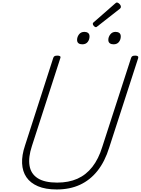

<svg xmlns="http://www.w3.org/2000/svg" viewBox="-20 -1473 1109 1512"><path d="M427 19Q338 19 278.5 -6.5Q219 -32 188 -77.5Q157 -123 154 -186.5Q151 -250 177 -327L399 -1016Q402 -1026 409 -1030.5Q416 -1035 432 -1035Q446 -1035 452.5 -1030.5Q459 -1026 455 -1015L231 -322Q202 -234 212.5 -169Q223 -104 277 -69.5Q331 -35 430 -35Q521 -35 589.5 -65.5Q658 -96 707 -158.5Q756 -221 785 -315L1012 -1016Q1015 -1026 1022 -1030.5Q1029 -1035 1045 -1035Q1074 -1035 1068 -1015L840 -311Q806 -201 748 -128Q690 -55 610 -18Q530 19 427 19ZM628 -1124Q609 -1124 598 -1132.5Q587 -1141 587 -1159Q587 -1182 602 -1202Q617 -1222 645 -1222Q662 -1222 673.5 -1213.5Q685 -1205 685 -1186Q685 -1161 670.5 -1142.5Q656 -1124 628 -1124ZM874 -1124Q856 -1124 844.5 -1132.5Q833 -1141 833 -1159Q833 -1182 848.5 -1202Q864 -1222 890 -1222Q908 -1222 919.5 -1213.5Q931 -1205 931 -1186Q931 -1161 916.5 -1142.5Q902 -1124 874 -1124ZM735 -1259Q728 -1259 719.5 -1268Q711 -1277 711 -1284Q711 -1287 711.5 -1290Q712 -1293 716 -1296L885 -1444Q890 -1448 893 -1450.5Q896 -1453 901 -1453Q907 -1453 914.5 -1447.5Q922 -1442 927 -1434.5Q932 -1427 932 -1420Q932 -1416 931 -1413Q930 -1410 925 -1405L749 -1267Q744 -1264 741.5 -1261.5Q739 -1259 735 -1259Z"/></svg>

Font: Playwrite CO ExtraLight
Style: Regular
Weight: 250
Version: Version 1.002